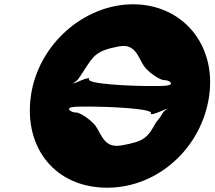

<svg xmlns="http://www.w3.org/2000/svg" viewBox="-20 -860 1003 895"><path d="M663 -459C612 -459 367 -467 397 -494C383 -503 307 -457 321 -475C331 -484 292 -445 322 -472C348 -492 338 -481 373 -534C417 -601 428 -624 536 -644C625 -660 626 -568 667 -534C681 -520 709 -497 739 -487C755 -487 768 -484 776 -475C784 -457 738 -459 663 -459ZM415 -363C466 -363 711 -355 682 -329C696 -320 770 -365 757 -348C748 -339 785 -376 756 -350C730 -331 747 -337 707 -289C668 -219 655 -201 545 -182C453 -166 452 -255 411 -289C398 -302 370 -325 341 -335C324 -335 310 -339 303 -348C294 -365 341 -363 415 -363ZM124 -413C90 -172 236 15 480 15C717 15 921 -172 955 -413C989 -654 829 -840 600 -840C373 -840 158 -654 124 -413Z"/></svg>

Font: Hussar Przerywany
Style: Obl
Weight: 400
Foundry: Cannot Into Space Fonts
Version: Version 0.982